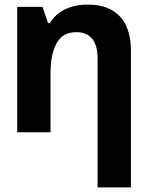

<svg xmlns="http://www.w3.org/2000/svg" viewBox="-20 -576 640 836"><path d="M405 240V-224H550V240ZM55 0V-546H165L189 -476H197Q214 -503 238 -520.5Q262 -538 293.5 -547Q325 -556 362 -556Q454 -556 502 -504.5Q550 -453 550 -356V0H405V-319Q405 -379 381 -407.5Q357 -436 312 -436Q253 -436 226.5 -388Q200 -340 200 -257V0Z"/></svg>

Font: Noto Sans Mono
Style: Bold
Weight: 700
Designer: Monotype Design Team
Foundry: Monotype Imaging Inc.
Version: Version 2.014